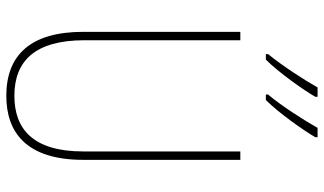

<svg xmlns="http://www.w3.org/2000/svg" viewBox="-224 -768 1003 594"><g transform="rotate(90 277.0 -471.5)"><path d="M405 -946V-953H376C355 -915 308 -841 273 -800V-793H290C330 -833 385 -911 405 -946ZM280 -946V-953H251C230 -915 184 -844 148 -800V-793H165C205 -833 260 -911 280 -946ZM475 -228V-714H449V-228C449 -72 379 -15 277 -15C169 -15 105 -79 105 -232V-714H79V-228C79 -66 150 10 277 10C390 10 475 -52 475 -228Z"/></g></svg>

Font: Noto Sans Gujarati Condensed Thin
Style: Regular
Weight: 100
Width: 3
Designer: Jelle Bosma - Monotype Design Team, Universal Thirst
Foundry: Monotype Imaging Inc.
Version: Version 2.106